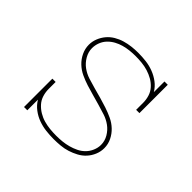

<svg xmlns="http://www.w3.org/2000/svg" viewBox="-133 -698 867 867"><g transform="rotate(45 300.0 -265.0)"><path d="M303 8Q277 8 252.5 5Q228 2 204.5 -6.5Q181 -15 160.5 -30.5Q140 -46 127 -68V0H106V-181H127V-136Q127 -116 133 -96.5Q139 -77 152.5 -62Q166 -47 183.5 -36.5Q201 -26 220.5 -20.5Q240 -15 260 -13Q280 -11 300 -11Q300 -11 300 -11Q300 -11 300 -11Q320 -11 339 -13Q358 -15 376.5 -20Q395 -25 412.5 -33.5Q430 -42 443.5 -55.5Q457 -69 465 -87.5Q473 -106 473 -125Q473 -150 460 -172Q447 -194 427 -208.5Q407 -223 383.5 -230.5Q360 -238 336 -245Q312 -252 288 -258.5Q264 -265 240.5 -272.5Q217 -280 194.5 -290.5Q172 -301 154 -318Q136 -335 125 -358Q114 -381 114 -406Q114 -427 122 -447Q130 -467 143.5 -483Q157 -499 175.5 -510Q194 -521 214.5 -527Q235 -533 256 -535.5Q277 -538 298 -538Q323 -538 348 -535Q373 -532 396.5 -523Q420 -514 440 -499Q460 -484 473 -462V-530H494V-349H473V-394Q473 -414 467 -433.5Q461 -453 447.5 -468Q434 -483 416.5 -493Q399 -503 379.5 -509Q360 -515 340 -517Q320 -519 300 -519Q281 -519 262.5 -517Q244 -515 226 -510Q208 -505 191.5 -496Q175 -487 162 -473.5Q149 -460 142 -442Q135 -424 135 -405Q135 -381 148 -358.5Q161 -336 181 -321.5Q201 -307 224.5 -299.5Q248 -292 272 -285.5Q296 -279 319.5 -272.5Q343 -266 367 -258Q391 -250 413.5 -239.5Q436 -229 454 -212Q472 -195 483 -172.5Q494 -150 494 -125Q494 -103 485.5 -82.5Q477 -62 462.5 -46Q448 -30 428.5 -19.5Q409 -9 388.5 -2.5Q368 4 346 6Q324 8 303 8Z"/></g></svg>

Font: Iosevka Slab Thin Extended
Style: Regular
Weight: 100
Width: 7
Monospace: yes
Designer: Belleve Invis
Foundry: Belleve Invis
Version: Version 11.1.1; ttfautohint (v1.8.3)